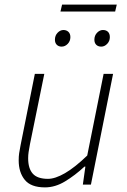

<svg xmlns="http://www.w3.org/2000/svg" viewBox="-20 -800 549 832"><path d="M175 12Q114 12 87.5 -20.5Q61 -53 61 -105Q61 -123 63 -136Q65 -149 69 -170L131 -480H172L110 -176Q106 -155 104 -141.5Q102 -128 102 -114Q102 -70 122 -47.5Q142 -25 188 -25Q219 -25 261.5 -49.5Q304 -74 358 -126L429 -480H470L374 0H339L350 -78H346Q305 -40 262 -14Q219 12 175 12ZM247 -598Q234 -598 226 -606Q218 -614 218 -628Q218 -646 229.5 -658Q241 -670 255 -670Q268 -670 276.5 -662Q285 -654 285 -639Q285 -622 273.5 -610Q262 -598 247 -598ZM419 -598Q405 -598 397 -606Q389 -614 389 -628Q389 -646 400.5 -658Q412 -670 426 -670Q440 -670 448 -662Q456 -654 456 -639Q456 -622 444.5 -610Q433 -598 419 -598ZM242 -750 249 -780H486L479 -750Z"/></svg>

Font: Source Sans 3 ExtraLight Light
Style: Italic
Weight: 300
Italic angle: -11°
Version: Version 3.052;hotconv 1.1.0;makeotfexe 2.6.0